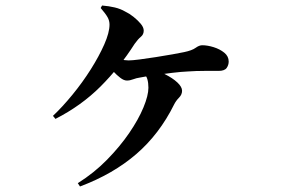

<svg xmlns="http://www.w3.org/2000/svg" viewBox="-20 -616 1040 696"><path d="M262 48Q321 11 368 -37Q415 -85 448.5 -134Q482 -183 500 -226.5Q518 -270 518 -298Q518 -316 514 -329.5Q510 -343 499 -350L514 -369Q548 -362 577 -347.5Q606 -333 623 -317Q640 -301 640 -287Q640 -273 629 -262Q618 -251 611 -237Q558 -130 474 -57.5Q390 15 270 60ZM172 -196Q206 -228 242.5 -272.5Q279 -317 309 -364.5Q339 -412 358 -455Q377 -498 377 -527Q377 -541 370 -553.5Q363 -566 345 -587L350 -596Q375 -594 396 -589Q417 -584 434 -574Q449 -567 464 -555Q479 -543 490 -530Q501 -517 501 -505Q501 -491 490.5 -482.5Q480 -474 468 -457Q414 -372 344.5 -302.5Q275 -233 181 -185ZM440 -324Q429 -324 416 -334Q403 -344 391 -357Q379 -370 371 -379L386 -411Q397 -406 414.5 -401.5Q432 -397 446 -397Q459 -397 486 -400.5Q513 -404 545 -409Q577 -414 605 -419Q633 -424 647 -427Q676 -433 689 -442.5Q702 -452 713 -452Q732 -452 754.5 -445Q777 -438 793 -425Q809 -412 809 -393Q809 -380 801.5 -369.5Q794 -359 772 -359Q750 -359 720.5 -359Q691 -359 662 -357Q638 -356 604.5 -352Q571 -348 539.5 -343.5Q508 -339 488 -335Q474 -333 462.5 -328.5Q451 -324 440 -324Z"/></svg>

Font: Noto Serif TC
Style: Bold
Weight: 700
Designer: Ryoko NISHIZUKA 西塚涼子 (kana & ideographs); Frank Grießhammer (Latin, Greek & Cyrillic); Wenlong ZHANG 张文龙 (bopomofo); San
Foundry: Adobe
Version: Version 2.002-H1;hotconv 1.1.0;makeotfexe 2.6.0